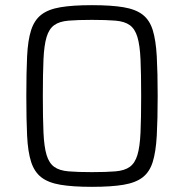

<svg xmlns="http://www.w3.org/2000/svg" viewBox="-20 -716 713 744"><path d="M336 8Q262 8 214.5 0Q167 -8 140 -29Q113 -50 100.5 -89Q88 -128 85 -190.5Q82 -253 82 -344Q82 -435 85 -497.5Q88 -560 100.5 -599Q113 -638 140 -659Q167 -680 214.5 -688Q262 -696 336 -696Q411 -696 458.5 -688Q506 -680 533 -659Q560 -638 572 -599Q584 -560 587.5 -497.5Q591 -435 591 -344Q591 -253 587.5 -190.5Q584 -128 572 -89Q560 -50 533 -29Q506 -8 458.5 0Q411 8 336 8ZM336 -49Q392 -49 427.5 -52Q463 -55 483 -69.5Q503 -84 512.5 -115.5Q522 -147 524.5 -202Q527 -257 527 -344Q527 -431 524.5 -486Q522 -541 512.5 -572.5Q503 -604 483 -618.5Q463 -633 427.5 -636Q392 -639 336 -639Q281 -639 245.5 -636Q210 -633 190 -618.5Q170 -604 160.5 -572.5Q151 -541 148.5 -486Q146 -431 146 -344Q146 -257 148.5 -202Q151 -147 160.5 -115.5Q170 -84 190 -69.5Q210 -55 245.5 -52Q281 -49 336 -49Z"/></svg>

Font: Saira Light
Style: Regular
Weight: 300
Designer: Hector Gatti with collaboration of the Omnibus-Type team
Foundry: Omnibus-Type
Version: Version 1.100; ttfautohint (v1.8.3)